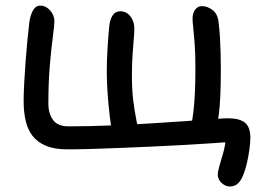

<svg xmlns="http://www.w3.org/2000/svg" viewBox="-20 -524 934 689"><path d="M805 145.2Q794.2 145.2 784 139.1Q773.8 133 767.7 123.5Q761.6 114 761.6 104Q761.6 90.4 767.7 70.2Q773.8 50 781.2 23.7Q788.6 -2.6 790.8 -32.8L800.2 -14.2Q782.4 -13 742.5 -10.1Q702.6 -7.2 648.3 -4.2Q594 -1.2 533.7 1.6Q473.4 4.4 414 6.8Q354.6 9.2 304.8 10.6Q255 12 222 12Q175 12 144.1 -1.2Q113.2 -14.4 96 -37.4Q78.8 -60.4 71.8 -92.1Q64.8 -123.8 64.8 -160.6Q64.8 -186.6 66.8 -224.5Q68.8 -262.4 71.9 -304.2Q75 -346 78.7 -383.5Q82.4 -421 85.6 -446.2Q88.6 -468.2 98.1 -486Q107.6 -503.8 124.8 -503.8Q138.4 -503.8 150 -495.5Q161.6 -487.2 168.4 -474.3Q175.2 -461.4 175.2 -447.6Q175.2 -433 169.6 -391.7Q164 -350.4 158.8 -289.2Q153.6 -228 153.6 -152Q153.6 -116.6 170.3 -93.6Q187 -70.6 225.8 -70.6Q298.6 -70.6 373.7 -73.7Q448.8 -76.8 518.4 -81Q588 -85.2 645.7 -89.3Q703.4 -93.4 743.2 -96.5Q783 -99.6 797 -99.6Q839.6 -99.6 859 -83.8Q878.4 -68 878.4 -29.4Q878.4 -12 875.1 11.7Q871.8 35.4 866.9 57.6Q862 79.8 856 95.6Q848.2 119 836.2 132.1Q824.2 145.2 805 145.2ZM385.4 -35.4Q378.4 -67.4 373.6 -108.5Q368.8 -149.6 366 -190.8Q363.2 -232 363.2 -264Q363.2 -306 365.7 -348Q368.2 -390 372.2 -431Q374.6 -454 384.2 -468.8Q393.8 -483.6 411.8 -483.6Q426.4 -483.6 437.6 -475.4Q448.8 -467.2 455.4 -453Q462 -438.8 462 -421.6Q462 -406.8 459.9 -382.7Q457.8 -358.6 455.6 -325.9Q453.4 -293.2 453.4 -252Q453.4 -202 458 -164.5Q462.6 -127 468.4 -98.2Q474.2 -69.4 479 -44.4ZM755.4 -59.4 663.4 -61.4Q669.8 -88.4 673.7 -120.1Q677.6 -151.8 679.4 -190.8Q681.2 -229.8 681.2 -277Q681.2 -333 678.5 -368.6Q675.8 -404.2 673.4 -424.9Q671 -445.6 671 -456.6Q671 -477 680.3 -489.5Q689.6 -502 704.4 -502Q724.2 -502 742.6 -488.2Q761 -474.4 764.2 -445.4Q768 -415.4 769.6 -386.3Q771.2 -357.2 771.8 -329.1Q772.4 -301 772.4 -273Q772.4 -217.6 770.6 -179.6Q768.8 -141.6 765.3 -113.7Q761.8 -85.8 755.4 -59.4Z"/></svg>

Font: Shantell Sans Light
Style: Regular
Weight: 300
Designer: Stephen Nixon, Anya Danilova, Shantell Martin
Foundry: Arrow Type
Version: Version 1.011;[c5ecc13dd]